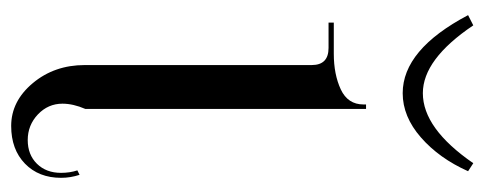

<svg xmlns="http://www.w3.org/2000/svg" viewBox="-279 -568 858 340"><g transform="rotate(90 150.0 -398.0)"><path d="M6.8 -797.9 24.9 -807.1Q85 -717.8 145 -717.8Q207.5 -717.8 269 -807.1L283.2 -797.9Q260.3 -746.6 223.4 -714.4Q186.5 -682.1 145 -682.1Q67.9 -682.1 6.8 -797.9ZM95.2 -119.1V-521Q95.2 -550.8 64.9 -550.8H20V-560.1H75.2Q111.8 -560.1 138.4 -572.5Q165 -585 165 -612.8V-617.2H172.9V-532.2V-120.1Q163.6 -98.6 163.6 -79.6Q163.6 -54.2 182.6 -36.1Q201.7 -18.1 228 -18.1Q253.9 -18.1 270 -34.4Q286.1 -50.8 286.1 -77.1Q286.1 -92.8 281.7 -106L289.6 -109.9Q294.9 -93.8 294.9 -77.1Q294.9 -37.6 269.8 -13.2Q244.6 11.2 203.1 11.2Q159.2 11.2 127.2 -27.1Q95.2 -65.4 95.2 -119.1Z"/></g></svg>

Font: FoglihtenNo07calt
Style: Regular
Weight: 500
Designer: gluk (gluksza@wp.pl)
Foundry: gluk (gluksza@wp.pl)
Version: Version 0.844